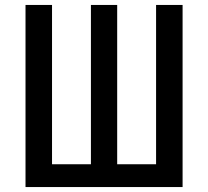

<svg xmlns="http://www.w3.org/2000/svg" viewBox="-20 -755 840 775"><path d="M83 0V-735H190V-92H347V-735H453V-92H610V-735H717V0Z"/></svg>

Font: Iosevka Aile Semibold
Style: Regular
Weight: 600
Designer: Belleve Invis
Foundry: Belleve Invis
Version: Version 31.1.0; ttfautohint (v1.8.4)